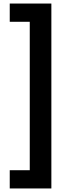

<svg xmlns="http://www.w3.org/2000/svg" viewBox="-20 -871 373 1084"><path d="M35 193V90H148V-748H35V-851H270V193Z"/></svg>

Font: Noto Sans Tamil UI Condensed
Style: Bold
Weight: 700
Width: 3
Designer: Jelle Bosma - Monotype Design Team
Foundry: Monotype Imaging Inc.
Version: Version 2.004; ttfautohint (v1.8.4.7-5d5b)